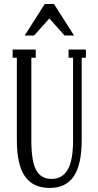

<svg xmlns="http://www.w3.org/2000/svg" viewBox="-20 -927 488 957"><path d="M301.8 -750 226.1 -835 149.9 -750H103L203.1 -907.2H249L349.1 -750ZM321.8 -639.2V-680.2H408.2V-639.2H387.2V-229Q387.2 -106.4 347.7 -48.3Q308.1 9.8 228 9.8Q144.5 9.8 104.2 -48.1Q64 -106 64 -229V-639.2H43V-680.2H158.2V-639.2H136.2V-229Q136.2 -123 160.2 -79.1Q184.1 -35.2 237.8 -35.2Q289.6 -35.2 316.9 -80.3Q344.2 -125.5 344.2 -229V-639.2Z"/></svg>

Font: Margherita
Style: Regular
Weight: 400
Designer: James Puckett
Foundry: Dunwich Type Founders
Version: Version 1.008;hotconv 1.0.109;makeotfexe 2.5.65596